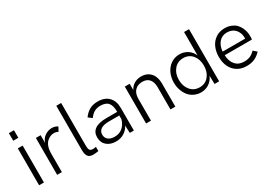

<svg xmlns="http://www.w3.org/2000/svg" viewBox="5 -1441 3071 2199"><g transform="rotate(-30 1540.5 -341.5)"><path d="M85.9 -589.8V-689.9H153.3V-589.8ZM87.4 0V-487.8H151.4V0Z M326.2 0V-487.8H389.2V-385.7Q406.2 -439 449.2 -467.3Q492.2 -495.6 539.6 -495.6Q584.5 -495.6 615.7 -472.2L586.4 -418.5Q560.5 -432.6 530.8 -432.6Q505.4 -432.6 481 -422.1Q456.5 -411.6 435.5 -390.9Q414.6 -370.1 401.6 -333.3Q388.7 -296.4 388.7 -249V0Z M802.7 7.3Q752.9 7.3 732.9 -20.3Q712.9 -47.9 712.9 -103V-689.9H777.3V-119.6Q777.3 -85.9 787.6 -68.4Q797.9 -50.8 831.1 -50.8Q846.2 -50.8 870.6 -55.7L871.6 -0.5Q833.5 7.3 802.7 7.3Z M1146.5 -495.6Q1239.3 -495.6 1290 -443.1Q1340.8 -390.6 1340.8 -297.9V0H1287.1L1282.7 -99.1Q1255.9 -47.4 1208.7 -20Q1161.6 7.3 1105.5 7.3Q1029.8 7.3 983.4 -32.5Q937 -72.3 937 -141.6Q937 -280.8 1141.6 -280.8H1282.2V-286.6Q1282.2 -365.2 1250.7 -401.9Q1219.2 -438.5 1147 -438.5Q1058.6 -438.5 1005.4 -358.9L956.1 -395Q992.7 -445.8 1038.1 -470.7Q1083.5 -495.6 1146.5 -495.6ZM1117.7 -47.9Q1179.7 -47.9 1222.2 -84.5Q1264.6 -121.1 1282.2 -183.1V-232.9H1145Q1074.2 -232.9 1038.6 -208.7Q1002.9 -184.6 1002.9 -139.6Q1002.9 -97.2 1033.2 -72.5Q1063.5 -47.9 1117.7 -47.9Z M1502.4 0V-487.8H1566.9V-404.8Q1589.4 -448.7 1629.9 -472.2Q1670.4 -495.6 1719.7 -495.6Q1774.9 -495.6 1813.5 -470.7Q1852.1 -445.8 1870.1 -404.5Q1888.2 -363.3 1889.2 -309.1V0H1824.7V-293.9Q1824.7 -361.3 1793.5 -398.4Q1762.2 -435.5 1702.6 -435.5Q1639.6 -435.5 1603.3 -397.2Q1566.9 -358.9 1566.9 -288.6V0Z M2229 7.3Q2180.7 7.3 2139.4 -12.5Q2098.1 -32.2 2070.3 -66.4Q2042.5 -100.6 2026.9 -146.7Q2011.2 -192.9 2011.2 -244.6Q2011.2 -313.5 2037.6 -370.4Q2064 -427.2 2114 -461.4Q2164.1 -495.6 2228 -495.6Q2285.6 -495.6 2333 -464.8Q2380.4 -434.1 2402.8 -380.4V-689.9H2468.3V0H2407.7L2405.3 -110.8Q2382.8 -55.7 2335.4 -24.2Q2288.1 7.3 2229 7.3ZM2407.7 -244.6Q2407.7 -328.1 2362.8 -382.3Q2317.9 -436.5 2243.2 -436.5Q2168.5 -436.5 2122.6 -381.8Q2076.7 -327.1 2076.7 -244.6Q2076.7 -161.1 2122.6 -106.2Q2168.5 -51.3 2243.2 -51.3Q2317.9 -51.3 2362.8 -105.7Q2407.7 -160.2 2407.7 -244.6Z M2832 7.3Q2760.7 7.3 2708.5 -25.9Q2656.2 -59.1 2630.4 -115Q2604.5 -170.9 2604.5 -241.7Q2604.5 -311.5 2629.2 -368.4Q2653.8 -425.3 2704.6 -460.4Q2755.4 -495.6 2824.2 -495.6Q2870.1 -495.6 2907.2 -481.2Q2944.3 -466.8 2967.8 -444.1Q2991.2 -421.4 3006.8 -391.1Q3022.5 -360.8 3029.1 -330.8Q3035.6 -300.8 3035.6 -270Q3035.6 -239.3 3032.2 -226.6H2672.9Q2676.8 -144 2718.3 -97.7Q2759.8 -51.3 2832.5 -51.3Q2877 -51.3 2909.9 -65.2Q2942.9 -79.1 2975.6 -113.3L3020.5 -73.7Q2979.5 -30.8 2935.3 -11.7Q2891.1 7.3 2832 7.3ZM2672.9 -274.4H2971.2Q2972.2 -293 2970.2 -305.2Q2967.8 -331.1 2958 -354.2Q2948.2 -377.4 2931.2 -397.2Q2914.1 -417 2886.2 -428.7Q2858.4 -440.4 2823.7 -440.4Q2758.8 -440.4 2719 -395Q2679.2 -349.6 2672.9 -274.4Z"/></g></svg>

Font: HK Grotesk Legacy
Style: Regular
Weight: 400
Designer: Alfredo Marco Pradil
Foundry: Hanken Design Co.
Version: Version 2.022;PS 002.022;hotconv 1.0.88;makeotf.lib2.5.64775